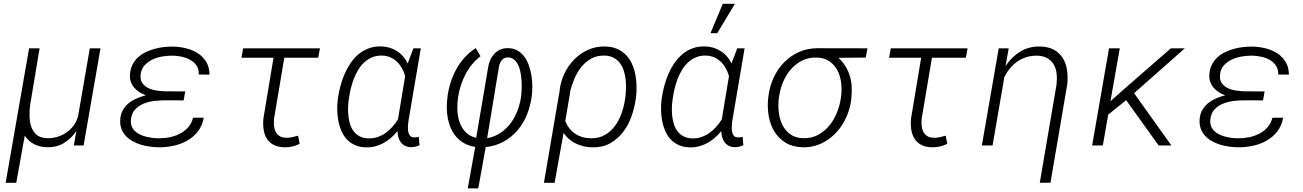

<svg xmlns="http://www.w3.org/2000/svg" viewBox="-20 -791 7083 1044"><path d="M195.3 -528.3 143.6 -218.3Q140.1 -190.4 140.6 -159.7Q141.1 -128.9 149.9 -102.5Q158.7 -76.2 178.7 -58.6Q198.7 -41 234.4 -39.6Q263.7 -38.6 291 -46.6Q318.4 -54.7 341.1 -70.3Q363.8 -85.9 380.4 -108.6Q397 -131.3 404.8 -160.2L468.3 -528.3H526.4L434.6 0H381.3L395.5 -79.1Q367.2 -37.1 327.4 -13.2Q287.6 10.7 235.8 9.8Q198.7 8.8 166.7 -6.6Q134.8 -22 114.7 -53.7L68.4 203.1H10.7L138.2 -528.3Z M879.9 -245.6Q852.1 -245.6 820.6 -242.2Q789.1 -238.8 761.5 -227.5Q733.9 -216.3 714.6 -195.6Q695.3 -174.8 691.9 -140.1Q689.9 -120.1 696 -104.7Q702.1 -89.4 713.6 -78.4Q725.1 -67.4 740.7 -59.8Q756.3 -52.2 773.7 -47.9Q791 -43.5 808.6 -41.3Q826.2 -39.1 841.8 -39.1Q871.1 -38.6 901.1 -44.4Q931.2 -50.3 957.3 -63.5Q983.4 -76.7 1002.7 -98.4Q1022 -120.1 1029.8 -150.9H1087.9Q1080.1 -106.9 1055.7 -75.9Q1031.2 -44.9 996.8 -25.6Q962.4 -6.3 921.4 2.2Q880.4 10.7 839.8 9.8Q816.9 9.3 792.2 5.9Q767.6 2.4 744.1 -4.9Q720.7 -12.2 700 -23.9Q679.2 -35.6 663.8 -52.2Q648.4 -68.8 640.1 -90.8Q631.8 -112.8 633.8 -141.1Q635.7 -170.4 647.9 -192.1Q660.2 -213.9 679.4 -229.5Q698.7 -245.1 722.9 -255.6Q747.1 -266.1 772.5 -272.9Q753.9 -279.8 737.8 -290Q721.7 -300.3 710 -314Q698.2 -327.6 691.9 -345Q685.5 -362.3 686.5 -383.8Q688 -413.6 699.2 -436.8Q710.4 -460 728.5 -477.3Q746.6 -494.6 770 -506.3Q793.5 -518.1 819.3 -525.1Q845.2 -532.2 872.1 -535.2Q898.9 -538.1 923.8 -537.6Q959 -536.6 993.9 -527.8Q1028.8 -519 1056.6 -500.7Q1084.5 -482.4 1101.8 -453.9Q1119.1 -425.3 1119.1 -385.3L1061 -385.7Q1062 -414.1 1049.3 -433.3Q1036.6 -452.6 1016.1 -464.6Q995.6 -476.6 970.5 -482.2Q945.3 -487.8 921.4 -488.3Q895.5 -488.8 866.2 -484.4Q836.9 -480 811 -468.3Q785.2 -456.5 766.6 -436.5Q748 -416.5 744.6 -385.3Q741.7 -356.4 754.4 -338.6Q767.1 -320.8 788.1 -311.3Q809.1 -301.8 834.5 -298.3Q859.9 -294.9 881.3 -294.4L987.3 -293.9L978.5 -245.1Z M1710.4 -477.1H1525.9L1470.2 -146Q1468.3 -126 1470 -107.4Q1471.7 -88.9 1479 -74.5Q1486.3 -60.1 1500.5 -51Q1514.6 -42 1537.6 -42Q1553.7 -41.5 1569.3 -45.2Q1585 -48.8 1600.6 -53.2L1609.4 -8.8Q1568.8 11.2 1524.4 9.8Q1489.3 8.8 1466.1 -4.2Q1442.9 -17.1 1429.9 -38.8Q1417 -60.5 1413.1 -88.9Q1409.2 -117.2 1412.6 -148.9L1467.3 -477.1H1293L1302.2 -528.3H1719.7Z M2268.1 -528.3 2200.2 -128.4Q2199.2 -118.2 2198.2 -104Q2197.3 -89.8 2199.5 -76.7Q2201.7 -63.5 2208.7 -54Q2215.8 -44.4 2231 -43.9Q2237.8 -43.5 2244.1 -44.7Q2250.5 -45.9 2257.3 -46.9L2261.2 -1Q2250.5 3.4 2240 6.3Q2229.5 9.3 2217.3 9.3Q2197.8 9.3 2183.6 2.4Q2169.4 -4.4 2160.2 -16.4Q2150.9 -28.3 2146.2 -44.2Q2141.6 -60.1 2141.1 -78.1Q2124.5 -58.1 2105.7 -41.5Q2086.9 -24.9 2065.2 -13.2Q2043.5 -1.5 2019.3 4.9Q1995.1 11.2 1968.3 10.3Q1934.1 9.3 1908.7 -2.7Q1883.3 -14.6 1865.5 -33.9Q1847.7 -53.2 1836.4 -78.9Q1825.2 -104.5 1819.8 -132.8Q1814.5 -161.1 1813.7 -190.7Q1813 -220.2 1816.4 -248L1817.9 -258.8Q1822.3 -290 1831.1 -323.2Q1839.8 -356.4 1853.3 -387.7Q1866.7 -418.9 1885.5 -446.8Q1904.3 -474.6 1928.7 -495.4Q1953.1 -516.1 1983.9 -527.8Q2014.6 -539.6 2051.8 -538.6Q2100.1 -537.6 2138.2 -513.4Q2176.3 -489.3 2196.8 -445.8L2228 -528.3ZM1876 -246.6Q1873 -226.1 1872.6 -202.6Q1872.1 -179.2 1874.8 -156.5Q1877.4 -133.8 1884.5 -112.8Q1891.6 -91.8 1904.3 -75.7Q1917 -59.6 1936 -49.6Q1955.1 -39.6 1981.9 -38.6Q2008.8 -37.6 2032.5 -45.7Q2056.2 -53.7 2076.4 -67.9Q2096.7 -82 2113.5 -101.1Q2130.4 -120.1 2144 -142.1L2183.1 -377.4Q2176.8 -399.9 2165.8 -419.7Q2154.8 -439.5 2139.2 -454.6Q2123.5 -469.7 2103.5 -478.8Q2083.5 -487.8 2059.1 -488.8Q2028.8 -489.7 2004.4 -479.7Q1980 -469.7 1960.9 -452.1Q1941.9 -434.6 1927.7 -411.1Q1913.6 -387.7 1903.6 -361.6Q1893.6 -335.4 1887.2 -308.3Q1880.9 -281.2 1877.4 -256.8Z M2564 7.8Q2530.3 2.4 2505.1 -11.5Q2480 -25.4 2461.9 -45.9Q2443.8 -66.4 2432.4 -91.8Q2420.9 -117.2 2415.3 -145.5Q2409.7 -173.8 2409.4 -203.9Q2409.2 -233.9 2413.1 -263.7Q2418 -303.2 2429.9 -341.3Q2441.9 -379.4 2460.7 -413.8Q2479.5 -448.2 2505.9 -477.8Q2532.2 -507.3 2566.9 -529.3L2592.8 -485.4Q2566.4 -465.3 2545.9 -439.9Q2525.4 -414.6 2510.5 -385.7Q2495.6 -356.9 2485.6 -325.7Q2475.6 -294.4 2470.7 -262.2Q2465.8 -230 2466.8 -194.8Q2467.8 -159.7 2478.3 -128.7Q2488.8 -97.7 2510.5 -74Q2532.2 -50.3 2569.3 -41.5L2633.8 -422.4Q2636.7 -443.8 2645 -463.1Q2653.3 -482.4 2666.7 -497.1Q2680.2 -511.7 2698.5 -520.5Q2716.8 -529.3 2739.7 -529.3Q2771 -529.3 2793.5 -516.4Q2815.9 -503.4 2831.5 -482.2Q2847.2 -460.9 2856.4 -433.6Q2865.7 -406.2 2870.1 -377.2Q2874.5 -348.1 2874.5 -320.1Q2874.5 -292 2871.6 -269.5Q2864.7 -216.8 2845.7 -168.9Q2826.7 -121.1 2795.2 -83.7Q2763.7 -46.4 2720 -21.7Q2676.3 2.9 2621.1 8.8L2580.6 233.4H2523.4ZM2628.9 -39.6Q2669.9 -46.9 2702.1 -68.8Q2734.4 -90.8 2757.6 -122.3Q2780.8 -153.8 2794.7 -191.9Q2808.6 -230 2814 -269Q2815.4 -282.2 2816.4 -303.2Q2817.4 -324.2 2816.2 -348.1Q2814.9 -372.1 2810.5 -396Q2806.2 -419.9 2796.9 -438.7Q2787.6 -457.5 2772.9 -468.8Q2758.3 -480 2736.3 -478.5Q2725.6 -477.5 2718 -472.4Q2710.4 -467.3 2705.3 -459.7Q2700.2 -452.1 2697 -442.9Q2693.8 -433.6 2692.4 -424.3Z M3437 -252.4Q3430.2 -204.6 3413.3 -157.2Q3396.5 -109.9 3367.4 -72.3Q3338.4 -34.7 3297.1 -11.7Q3255.9 11.2 3200.7 10.3Q3154.3 9.3 3112.8 -9.8Q3071.3 -28.8 3044.4 -67.9L2995.6 203.1H2937.5L3022 -292H3022.9V-297.4Q3027.8 -345.7 3048.6 -389.9Q3069.3 -434.1 3102.1 -467.5Q3134.8 -501 3178 -520.3Q3221.2 -539.6 3272 -538.1Q3309.1 -537.1 3336.7 -524.7Q3364.3 -512.2 3384 -491.9Q3403.8 -471.7 3416 -444.6Q3428.2 -417.5 3434.3 -387.5Q3440.4 -357.4 3441.2 -325.4Q3441.9 -293.5 3438.5 -263.2ZM3380.4 -262.7Q3382.8 -284.7 3383.8 -309.6Q3384.8 -334.5 3381.8 -359.4Q3378.9 -384.3 3371.6 -407.2Q3364.3 -430.2 3350.8 -448Q3337.4 -465.8 3317.1 -476.8Q3296.9 -487.8 3268.1 -488.8Q3226.1 -489.7 3194.6 -472.2Q3163.1 -454.6 3140.4 -426Q3117.7 -397.5 3102.8 -361.8Q3087.9 -326.2 3079.1 -291H3080.6L3053.7 -132.8Q3071.3 -88.4 3106.9 -64.2Q3142.6 -40 3190.9 -39.1Q3235.4 -38.1 3268.3 -56.9Q3301.3 -75.7 3324 -106.4Q3346.7 -137.2 3360.1 -175.8Q3373.5 -214.4 3378.9 -252.4Z M4028.8 -528.3 3960.9 -128.4Q3960 -118.2 3959 -104Q3958 -89.8 3960.2 -76.7Q3962.4 -63.5 3969.5 -54Q3976.6 -44.4 3991.7 -43.9Q3998.5 -43.5 4004.9 -44.7Q4011.2 -45.9 4018.1 -46.9L4022 -1Q4011.2 3.4 4000.7 6.3Q3990.2 9.3 3978 9.3Q3958.5 9.3 3944.3 2.4Q3930.2 -4.4 3920.9 -16.4Q3911.6 -28.3 3907 -44.2Q3902.3 -60.1 3901.9 -78.1Q3885.3 -58.1 3866.5 -41.5Q3847.7 -24.9 3825.9 -13.2Q3804.2 -1.5 3780 4.9Q3755.9 11.2 3729 10.3Q3694.8 9.3 3669.4 -2.7Q3644 -14.6 3626.2 -33.9Q3608.4 -53.2 3597.2 -78.9Q3585.9 -104.5 3580.6 -132.8Q3575.2 -161.1 3574.5 -190.7Q3573.7 -220.2 3577.1 -248L3578.6 -258.8Q3583 -290 3591.8 -323.2Q3600.6 -356.4 3614 -387.7Q3627.4 -418.9 3646.2 -446.8Q3665 -474.6 3689.5 -495.4Q3713.9 -516.1 3744.6 -527.8Q3775.4 -539.6 3812.5 -538.6Q3860.8 -537.6 3898.9 -513.4Q3937 -489.3 3957.5 -445.8L3988.8 -528.3ZM3636.7 -246.6Q3633.8 -226.1 3633.3 -202.6Q3632.8 -179.2 3635.5 -156.5Q3638.2 -133.8 3645.3 -112.8Q3652.3 -91.8 3665 -75.7Q3677.7 -59.6 3696.8 -49.6Q3715.8 -39.6 3742.7 -38.6Q3769.5 -37.6 3793.2 -45.7Q3816.9 -53.7 3837.2 -67.9Q3857.4 -82 3874.3 -101.1Q3891.1 -120.1 3904.8 -142.1L3943.8 -377.4Q3937.5 -399.9 3926.5 -419.7Q3915.5 -439.5 3899.9 -454.6Q3884.3 -469.7 3864.3 -478.8Q3844.2 -487.8 3819.8 -488.8Q3789.6 -489.7 3765.1 -479.7Q3740.7 -469.7 3721.7 -452.1Q3702.6 -434.6 3688.5 -411.1Q3674.3 -387.7 3664.3 -361.6Q3654.3 -335.4 3647.9 -308.3Q3641.6 -281.2 3638.2 -256.8ZM3910.2 -770.5H3976.1L3879.9 -610.4H3843.3Z M4687.5 -478 4539.1 -476.6Q4561.5 -456.1 4576.7 -431.6Q4591.8 -407.2 4600.3 -379.9Q4608.9 -352.5 4610.8 -323.5Q4612.8 -294.4 4609.9 -264.6L4608.4 -248Q4604 -214.4 4592.8 -181.9Q4581.5 -149.4 4564.2 -120.4Q4546.9 -91.3 4523.7 -67.1Q4500.5 -43 4472.7 -25.4Q4444.8 -7.8 4412.4 1.5Q4379.9 10.7 4343.8 9.8Q4289.6 8.3 4251.5 -15.1Q4213.4 -38.6 4190.7 -75.9Q4168 -113.3 4159.9 -159.9Q4151.9 -206.5 4156.7 -254.4L4158.7 -271Q4165.5 -323.2 4187.3 -370.1Q4209 -417 4243.7 -452.1Q4278.3 -487.3 4324.2 -508.1Q4370.1 -528.8 4425.3 -528.8L4696.8 -528.3ZM4214.4 -252.4Q4210.4 -217.3 4214.8 -179.9Q4219.2 -142.6 4234.4 -111.8Q4249.5 -81.1 4276.9 -61Q4304.2 -41 4346.7 -39.6Q4391.6 -38.1 4427.2 -57.1Q4462.9 -76.2 4488.8 -107.4Q4514.6 -138.7 4530.5 -178.2Q4546.4 -217.8 4552.2 -257.3L4554.2 -272.9Q4558.1 -308.1 4553.2 -344.2Q4548.3 -380.4 4532.7 -409.7Q4517.1 -439 4489.5 -458Q4461.9 -477.1 4420.4 -478Q4377 -479.5 4341.8 -461.7Q4306.6 -443.8 4280.5 -414.1Q4254.4 -384.3 4238.3 -345.9Q4222.2 -307.6 4216.8 -268.6Z M5231.9 -477.1H5047.4L4991.7 -146Q4989.7 -126 4991.5 -107.4Q4993.2 -88.9 5000.5 -74.5Q5007.8 -60.1 5022 -51Q5036.1 -42 5059.1 -42Q5075.2 -41.5 5090.8 -45.2Q5106.4 -48.8 5122.1 -53.2L5130.9 -8.8Q5090.3 11.2 5045.9 9.8Q5010.7 8.8 4987.5 -4.2Q4964.4 -17.1 4951.4 -38.8Q4938.5 -60.5 4934.6 -88.9Q4930.7 -117.2 4934.1 -148.9L4988.8 -477.1H4814.5L4823.7 -528.3H5241.2Z M5464.8 -528.3 5447.8 -432.1Q5480.5 -481.4 5527.3 -510.3Q5574.2 -539.1 5635.3 -538.1Q5680.7 -537.1 5710.9 -520.3Q5741.2 -503.4 5758.8 -475.3Q5776.4 -447.3 5782 -410.4Q5787.6 -373.5 5783.2 -332.5L5691.9 202.6H5633.8L5725.1 -332.5Q5728.5 -362.8 5725.3 -390.6Q5722.2 -418.5 5710 -439.7Q5697.8 -460.9 5675.8 -474.1Q5653.8 -487.3 5619.6 -488.3Q5588.9 -488.8 5562.3 -480.7Q5535.6 -472.7 5513.4 -457.5Q5491.2 -442.4 5473.1 -420.9Q5455.1 -399.4 5441.4 -373.5L5377 0H5318.8L5410.6 -528.3Z M6103.5 -246.1 6005.9 -168 5976.6 0H5918.5L6010.3 -528.3H6068.8L6018.1 -240.7L6095.7 -309.6L6346.7 -528.3H6422.4L6146.5 -284.2L6349.6 0H6280.3Z M6749 -245.6Q6721.2 -245.6 6689.7 -242.2Q6658.2 -238.8 6630.6 -227.5Q6603 -216.3 6583.7 -195.6Q6564.5 -174.8 6561 -140.1Q6559.1 -120.1 6565.2 -104.7Q6571.3 -89.4 6582.8 -78.4Q6594.2 -67.4 6609.9 -59.8Q6625.5 -52.2 6642.8 -47.9Q6660.2 -43.5 6677.7 -41.3Q6695.3 -39.1 6710.9 -39.1Q6740.2 -38.6 6770.3 -44.4Q6800.3 -50.3 6826.4 -63.5Q6852.5 -76.7 6871.8 -98.4Q6891.1 -120.1 6898.9 -150.9H6957Q6949.2 -106.9 6924.8 -75.9Q6900.4 -44.9 6866 -25.6Q6831.5 -6.3 6790.5 2.2Q6749.5 10.7 6709 9.8Q6686 9.3 6661.4 5.9Q6636.7 2.4 6613.3 -4.9Q6589.8 -12.2 6569.1 -23.9Q6548.3 -35.6 6533 -52.2Q6517.6 -68.8 6509.3 -90.8Q6501 -112.8 6502.9 -141.1Q6504.9 -170.4 6517.1 -192.1Q6529.3 -213.9 6548.6 -229.5Q6567.9 -245.1 6592 -255.6Q6616.2 -266.1 6641.6 -272.9Q6623 -279.8 6606.9 -290Q6590.8 -300.3 6579.1 -314Q6567.4 -327.6 6561 -345Q6554.7 -362.3 6555.7 -383.8Q6557.1 -413.6 6568.4 -436.8Q6579.6 -460 6597.7 -477.3Q6615.7 -494.6 6639.2 -506.3Q6662.6 -518.1 6688.5 -525.1Q6714.4 -532.2 6741.2 -535.2Q6768.1 -538.1 6793 -537.6Q6828.1 -536.6 6863 -527.8Q6897.9 -519 6925.8 -500.7Q6953.6 -482.4 6970.9 -453.9Q6988.3 -425.3 6988.3 -385.3L6930.2 -385.7Q6931.2 -414.1 6918.5 -433.3Q6905.8 -452.6 6885.3 -464.6Q6864.7 -476.6 6839.6 -482.2Q6814.5 -487.8 6790.5 -488.3Q6764.6 -488.8 6735.4 -484.4Q6706.1 -480 6680.2 -468.3Q6654.3 -456.5 6635.7 -436.5Q6617.2 -416.5 6613.8 -385.3Q6610.8 -356.4 6623.5 -338.6Q6636.2 -320.8 6657.2 -311.3Q6678.2 -301.8 6703.6 -298.3Q6729 -294.9 6750.5 -294.4L6856.4 -293.9L6847.7 -245.1Z"/></svg>

Font: Roboto Mono Light
Style: Italic
Weight: 300
Designer: Google
Version: Version 2.000985; 2015; ttfautohint (v1.3)